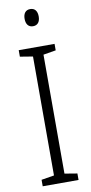

<svg xmlns="http://www.w3.org/2000/svg" viewBox="-100 -1046 470 992"><g transform="rotate(-10 134.5 -549.5)"><path d="M135 -1006C110 -1006 98 -988 98 -961C98 -933 111 -916 135 -916C159 -916 172 -933 172 -961C172 -988 160 -1006 135 -1006ZM228 -93V-127L162 -138V-762L228 -773V-807H40V-773L107 -762V-138L40 -127V-93Z"/></g></svg>

Font: Noto Sans Kannada UI Condensed Light
Style: Regular
Weight: 300
Width: 3
Designer: Jelle Bosma - Monotype Design Team
Foundry: Monotype Imaging Inc.
Version: Version 2.005